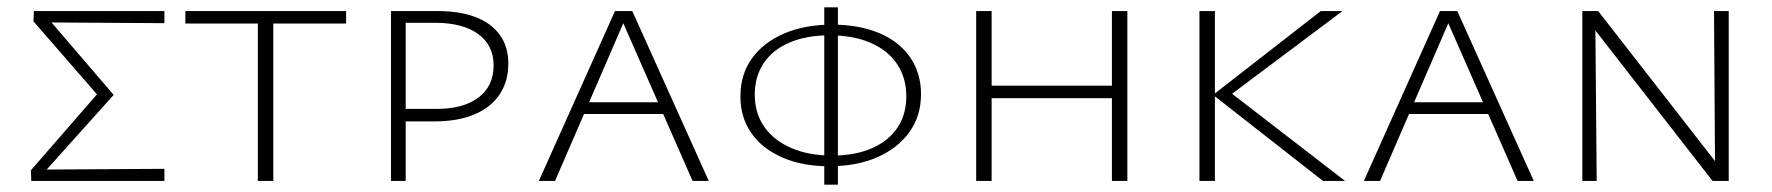

<svg xmlns="http://www.w3.org/2000/svg" viewBox="-20 -492 4817 522"><path d="M65 0 64 -29 258 -252V-219L71 -434L72 -462H427V-429L109 -431L108 -445L289 -234L97 -20L96 -31L427 -33V0Z M681 0V-462H723V0ZM484 -428V-462H921V-428Z M1043 0V-462H1169Q1230 -462 1273 -445.5Q1316 -429 1339 -397Q1362 -365 1362 -319Q1362 -271 1338.5 -235.5Q1315 -200 1270 -181Q1225 -162 1162 -162H1063V-196H1168Q1240 -196 1281 -227Q1322 -258 1322 -314Q1322 -369 1280 -399.5Q1238 -430 1163 -430H1083V0Z M1445 0 1652 -462H1699L1907 0H1863L1667 -446H1682L1489 0ZM1546 -182 1558 -214H1787L1802 -182Z M2234 -40Q2161 -40 2106.5 -64Q2052 -88 2022.5 -130.5Q1993 -173 1993 -230Q1993 -290 2024.5 -333.5Q2056 -377 2112 -401Q2168 -425 2242 -425Q2316 -425 2370.5 -402Q2425 -379 2454.5 -336Q2484 -293 2484 -236Q2484 -177 2452.5 -133Q2421 -89 2365 -64.5Q2309 -40 2234 -40ZM2242 -69Q2305 -69 2350.5 -89Q2396 -109 2420 -145Q2444 -181 2444 -230Q2444 -281 2418.5 -318.5Q2393 -356 2346 -376Q2299 -396 2235 -396Q2173 -396 2127 -376.5Q2081 -357 2056.5 -320.5Q2032 -284 2032 -235Q2032 -184 2058 -147Q2084 -110 2131.5 -89.5Q2179 -69 2242 -69ZM2221 10V-472H2258V10Z M3003 0V-462H3045V0ZM2634 0V-462H2676V0ZM2648 -225V-259H3030V-225Z M3577 0 3278 -234 3571 -462H3630L3311 -223L3313 -250L3637 0ZM3241 0V-462H3283V0Z M3688 0 3895 -462H3942L4150 0H4106L3910 -446H3925L3732 0ZM3789 -182 3801 -214H4030L4045 -182Z M4282 0V-462H4317L4321 0ZM4657 0H4636L4299 -433V-462H4325L4656 -37ZM4680 -462V0H4643L4640 -462Z"/></svg>

Font: Ysabeau SC ExtraLight
Style: Regular
Weight: 250
Designer: Christian Thalmann (Catharsis Fonts)
Version: Version 2.001;gftools[0.9.30]; featfreeze: smcp